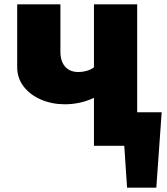

<svg xmlns="http://www.w3.org/2000/svg" viewBox="-20 -678 776 893"><path d="M732 -156 707 195H571L558 0H417V-223Q354 -193 281 -193Q222 -193 171.5 -214.5Q121 -236 90.5 -275Q60 -314 60 -366V-658H261V-436Q261 -393 283 -368Q305 -343 345 -343Q364 -343 383.5 -348.5Q403 -354 417 -365V-658H618V-156Z"/></svg>

Font: Ysabeau Heavy
Style: Regular
Weight: 800
Designer: Christian Thalmann (Catharsis Fonts)
Version: Version 0.003